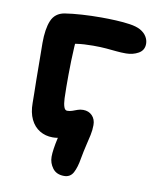

<svg xmlns="http://www.w3.org/2000/svg" viewBox="-77 -573 642 789"><g transform="rotate(10 243.5 -179.0)"><path d="M244 155Q212 155 196 133.5Q180 112 180 86Q180 72 183 51.5Q186 31 191.5 7Q197 -17 207 -42L238 -15Q223 -4 206.5 1.5Q190 7 170 7Q140 7 116 -7.5Q92 -22 78.5 -50Q65 -78 65 -118Q65 -135 64.5 -160Q64 -185 63.5 -214Q63 -243 63 -271.5Q63 -300 62.5 -325Q62 -350 62 -368Q62 -427 76.5 -461.5Q91 -496 130 -503Q162 -508 201.5 -510.5Q241 -513 282 -513Q312 -513 343.5 -511.5Q375 -510 402 -506Q429 -502 446 -493Q464 -483 473 -468.5Q482 -454 482 -438Q482 -411 459 -398Q436 -385 407 -385Q386 -385 366.5 -387Q347 -389 324 -391Q301 -393 269 -393Q229 -393 199.5 -388.5Q170 -384 135 -376L198 -425Q195 -402 193.5 -373.5Q192 -345 191 -315.5Q190 -286 190 -258Q190 -230 190 -207Q190 -182 191 -159.5Q192 -137 196.5 -124Q201 -111 210 -111Q221 -111 231 -114.5Q241 -118 251.5 -122Q262 -126 275 -126Q298 -126 312.5 -111Q327 -96 327 -72Q327 -51 322.5 -30Q318 -9 312 15.5Q306 40 300 73Q294 110 282 132.5Q270 155 244 155Z"/></g></svg>

Font: Shantell Sans SemiBold
Style: Regular
Weight: 600
Designer: Stephen Nixon, Anya Danilova, Shantell Martin
Foundry: Arrow Type
Version: Version 1.011;[c5ecc13dd]